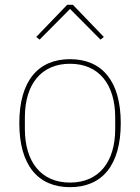

<svg xmlns="http://www.w3.org/2000/svg" viewBox="-20 -763 580 795"><path d="M258 -743 130 -610 144 -599 270 -726 396 -599 410 -610 282 -743ZM270 12C402 12 480 -78 480 -253C480 -428 402 -518 270 -518C138 -518 60 -428 60 -253C60 -78 138 12 270 12ZM270 -7C150 -7 83 -93 83 -229V-277C83 -413 150 -499 270 -499C390 -499 457 -413 457 -277V-229C457 -93 390 -7 270 -7Z"/></svg>

Font: IBM Plex Sans Thai Looped Thin
Style: Regular
Weight: 100
Designer: Mike Abbink, Paul van der Laan, Pieter van Rosmalen, Ben Mitchell, Mark Frömberg
Foundry: Bold Monday
Version: Version 1.1